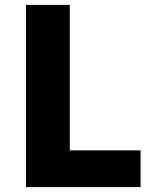

<svg xmlns="http://www.w3.org/2000/svg" viewBox="-20 -764 637 784"><path d="M86 0H554V-150H265V-744H86Z"/></svg>

Font: Noto Sans CJK Black
Style: Bold
Weight: 900
Designer: Ryoko NISHIZUKA (kana & ideographs); Paul D. Hunt (Latin, Greek & Cyrillic); Wenlong ZHANG (bopomofo); Sandoll Communica
Foundry: Adobe Systems Incorporated
Version: Version 1.000;PS 1;hotconv 1.0.78;makeotf.lib2.5.61930